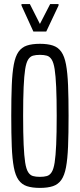

<svg xmlns="http://www.w3.org/2000/svg" viewBox="-20 -910 391 938"><path d="M175 8Q137 8 111.5 -0.5Q86 -9 70.5 -31Q55 -53 47.5 -93Q40 -133 37.5 -194.5Q35 -256 35 -344Q35 -432 37.5 -493.5Q40 -555 47.5 -595Q55 -635 70.5 -657Q86 -679 111.5 -687.5Q137 -696 175 -696Q213 -696 238.5 -687.5Q264 -679 279.5 -657Q295 -635 302.5 -595Q310 -555 312.5 -493.5Q315 -432 315 -344Q315 -256 312.5 -194.5Q310 -133 302.5 -93Q295 -53 279.5 -31Q264 -9 238.5 -0.5Q213 8 175 8ZM175 -46Q195 -46 209 -50Q223 -54 232.5 -69Q242 -84 247 -116Q252 -148 254.5 -203.5Q257 -259 257 -344Q257 -429 254.5 -484.5Q252 -540 247 -572Q242 -604 232.5 -619Q223 -634 209 -638Q195 -642 175 -642Q155 -642 141 -638Q127 -634 117.5 -619Q108 -604 103 -572Q98 -540 95.5 -484.5Q93 -429 93 -344Q93 -259 95.5 -203.5Q98 -148 103 -116Q108 -84 117.5 -69Q127 -54 141 -50Q155 -46 175 -46ZM143 -756 85 -883V-890H126L175 -793L225 -890H266V-883L206 -756Z"/></svg>

Font: Saira UltraCondensed
Style: Regular
Weight: 400
Width: 1
Designer: Hector Gatti with collaboration of the Omnibus-Type team
Foundry: Omnibus-Type
Version: Version 1.101